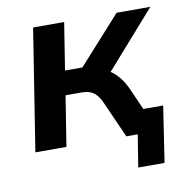

<svg xmlns="http://www.w3.org/2000/svg" viewBox="-72 -560 748 761"><g transform="rotate(-10 301.5 -179.5)"><path d="M424 130 445 0H399L414 -95H564L530 130ZM33 0 110 -489H235L205 -299H275L446 -489H582L366 -244L333 -279Q358 -277 378.5 -264.5Q399 -252 416.5 -230.5Q434 -209 448 -177L526 0H399L335 -144Q325 -167 313.5 -179.5Q302 -192 287.5 -197Q273 -202 253 -202H190L158 0Z"/></g></svg>

Font: Nunito Sans 12pt
Style: Bold Italic
Weight: 700
Italic angle: -9°
Designer: Vernon Adams
Foundry: Vernon Adams
Version: Version 3.101;gftools[0.9.27]